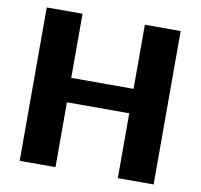

<svg xmlns="http://www.w3.org/2000/svg" viewBox="-80 -813 938 898"><g transform="rotate(10 388.5 -364.0)"><path d="M706.5 -728.5V0H536.5V-308H240.5V0H70.5V-728.5H240.5V-424H536.5V-728.5Z"/></g></svg>

Font: Lato
Style: Regular
Weight: 900
Designer: Lukasz Dziedzic with Adam Twardoch and Botio Nikoltchev
Foundry: tyPoland Lukasz Dziedzic
Version: Version 2.010; 2014-09-01; http://www.latofonts.com/; ttfaut